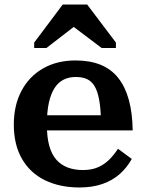

<svg xmlns="http://www.w3.org/2000/svg" viewBox="-20 -816 643 848"><path d="M187 -265Q187 -211 197.5 -172.5Q208 -134 229 -110.5Q250 -87 279.5 -76Q309 -65 346 -65Q386 -65 414.5 -78Q443 -91 464 -112.5Q485 -134 501 -159L562 -114Q541 -76 509 -47.5Q477 -19 432.5 -3.5Q388 12 331 12Q244 12 178.5 -20Q113 -52 77 -114.5Q41 -177 41 -266Q41 -351 75 -415Q109 -479 170.5 -514Q232 -549 313 -549Q377 -549 424 -530Q471 -511 502 -472Q533 -433 549 -375Q565 -317 566 -240H152V-307H450L426 -281Q425 -337 418 -375Q411 -413 398 -435Q385 -457 364.5 -466.5Q344 -476 314 -476Q285 -476 261.5 -464.5Q238 -453 221.5 -428Q205 -403 196 -363Q187 -323 187 -265ZM365 -796H257L131 -628V-604H185L347 -729L266 -727L429 -604H492V-628Z"/></svg>

Font: Roboto Serif SemiBold
Style: Regular
Weight: 600
Designer: Greg Gazdowicz
Foundry: Commercial Type
Version: Version 1.008